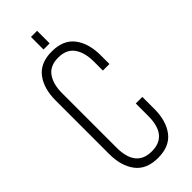

<svg xmlns="http://www.w3.org/2000/svg" viewBox="-267 -863 908 908"><g transform="rotate(-45 187.0 -409.0)"><path d="M167 -824H208V-740H167ZM339 -529V-471H295V-532Q295 -592 269.5 -628Q244 -664 189 -664Q134 -664 108.5 -628Q83 -592 83 -532V-168Q83 -37 189 -37Q295 -37 295 -168V-251H339V-171Q339 -91 302 -42.5Q265 6 188 6Q111 6 74 -42.5Q37 -91 37 -171V-529Q37 -609 74 -657.5Q111 -706 188 -706Q265 -706 302 -657.5Q339 -609 339 -529Z"/></g></svg>

Font: Bebas Neue Book
Style: Regular
Weight: 400
Designer: Ryoichi Tsunekawa
Foundry: Ryoichi Tsunekawa
Version: Version 001.003